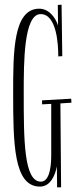

<svg xmlns="http://www.w3.org/2000/svg" viewBox="-20 -764 333 817"><path d="M198 -105C198 -75 196 9 154 9C81 9 81 -172 81 -369C81 -499 81 -704 153 -704C222 -704 228 -573 228 -524L245 -525L242 -744L226 -743L227 -655C216 -691 187 -727 147 -727C36 -727 36 -542 36 -369C36 -153 38 30 150 30C195 30 215 -19 222 -56L223 33H240L237 -324L284 -327L283 -344L159 -337V-320L198 -322Z"/></svg>

Font: Bigelow Rules
Style: Regular
Weight: 400
Designer: Astigmatic (AOETI)
Foundry: Astigmatic (AOETI)
Version: Version 1.000